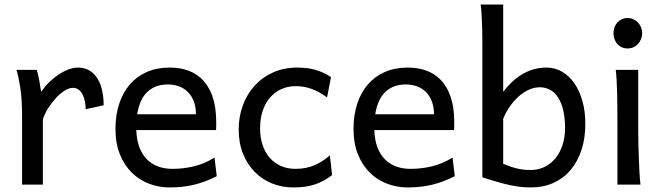

<svg xmlns="http://www.w3.org/2000/svg" viewBox="-20 -801 2882 833"><path d="M75.7 0V-300.3Q75.7 -372.6 67.6 -422.6Q59.6 -472.7 51.3 -498H139.2Q142.1 -490.2 145 -477.8Q147.9 -465.3 150.4 -451.7Q152.8 -438 154.8 -424.8L158.7 -402.8Q176.3 -428.2 197 -447.8Q217.8 -467.3 239 -480.7Q260.3 -494.1 280.5 -501Q300.8 -507.8 317.4 -507.8Q348.1 -507.8 369.4 -494.4Q390.6 -481 404.1 -458.3Q417.5 -435.5 423.6 -406Q429.7 -376.5 429.7 -344.2L351.6 -327.1Q351.6 -345.2 348.1 -362.1Q344.7 -378.9 337.9 -391.8Q331.1 -404.8 320.6 -412.4Q310.1 -419.9 295.4 -419.9Q279.8 -419.9 260.7 -408Q241.7 -396 223.4 -376.5Q205.1 -356.9 189.5 -332.5Q173.8 -308.1 166 -283.2V0Z M571.3 -236.8Q572.8 -193.8 584.7 -162.1Q596.7 -130.4 617.4 -109.6Q638.2 -88.9 666.3 -78.6Q694.3 -68.4 727.5 -68.4Q774.9 -68.4 820.3 -79.1Q865.7 -89.8 910.6 -117.2L920.4 -36.6Q894.5 -23.4 869.6 -14.2Q844.7 -4.9 819.8 1Q794.9 6.8 769.3 9.5Q743.7 12.2 715.3 12.2Q668.5 12.2 626 -4.2Q583.5 -20.5 551.3 -52.5Q519 -84.5 500 -131.8Q481 -179.2 481 -241.7Q481 -302.2 497.3 -351.3Q513.7 -400.4 543.9 -435.3Q574.2 -470.2 617.7 -489Q661.1 -507.8 715.3 -507.8Q755.4 -507.8 786.1 -498.3Q816.9 -488.8 839.4 -471.9Q861.8 -455.1 877 -432.6Q892.1 -410.2 901.1 -384.3Q910.2 -358.4 914.1 -330.3Q918 -302.2 918 -274.9V-255.9Q918 -243.7 917.5 -236.8ZM708 -434.6Q654.3 -434.6 620.1 -403.1Q585.9 -371.6 575.2 -305.2H830.1Q830.1 -336.4 821 -360.6Q812 -384.8 795.7 -401.4Q779.3 -418 756.8 -426.3Q734.4 -434.6 708 -434.6Z M1420.9 -41.5Q1402.3 -27.3 1384 -17.3Q1365.7 -7.3 1345.7 -0.7Q1325.7 5.9 1302.7 9Q1279.8 12.2 1252.4 12.2Q1203.1 12.2 1160.2 -5.1Q1117.2 -22.5 1085 -55.2Q1052.7 -87.9 1034.2 -134.3Q1015.6 -180.7 1015.6 -239.3Q1015.6 -294.4 1033.4 -343.3Q1051.3 -392.1 1084.2 -428.7Q1117.2 -465.3 1164.3 -486.6Q1211.4 -507.8 1269.5 -507.8Q1318.4 -507.8 1353.8 -496.3Q1389.2 -484.9 1416 -466.3L1398.9 -378.4Q1365.7 -402.8 1333 -415Q1300.3 -427.2 1262.2 -427.2Q1229.5 -427.2 1201.4 -414.8Q1173.3 -402.3 1152.6 -378.9Q1131.8 -355.5 1120.1 -321.3Q1108.4 -287.1 1108.4 -244.1Q1108.4 -204.6 1119.1 -172.4Q1129.9 -140.1 1149.9 -116.9Q1169.9 -93.8 1198.2 -81.1Q1226.6 -68.4 1262.2 -68.4Q1306.6 -68.4 1342.8 -83.5Q1378.9 -98.6 1411.1 -127Z M1604 -236.8Q1605.5 -193.8 1617.4 -162.1Q1629.4 -130.4 1650.1 -109.6Q1670.9 -88.9 1699 -78.6Q1727.1 -68.4 1760.3 -68.4Q1807.6 -68.4 1853 -79.1Q1898.4 -89.8 1943.4 -117.2L1953.1 -36.6Q1927.2 -23.4 1902.3 -14.2Q1877.4 -4.9 1852.5 1Q1827.6 6.8 1802 9.5Q1776.4 12.2 1748 12.2Q1701.2 12.2 1658.7 -4.2Q1616.2 -20.5 1584 -52.5Q1551.8 -84.5 1532.7 -131.8Q1513.7 -179.2 1513.7 -241.7Q1513.7 -302.2 1530 -351.3Q1546.4 -400.4 1576.7 -435.3Q1606.9 -470.2 1650.4 -489Q1693.8 -507.8 1748 -507.8Q1788.1 -507.8 1818.8 -498.3Q1849.6 -488.8 1872.1 -471.9Q1894.5 -455.1 1909.7 -432.6Q1924.8 -410.2 1933.8 -384.3Q1942.9 -358.4 1946.8 -330.3Q1950.7 -302.2 1950.7 -274.9V-255.9Q1950.7 -243.7 1950.2 -236.8ZM1740.7 -434.6Q1687 -434.6 1652.8 -403.1Q1618.7 -371.6 1607.9 -305.2H1862.8Q1862.8 -336.4 1853.8 -360.6Q1844.7 -384.8 1828.4 -401.4Q1812 -418 1789.6 -426.3Q1767.1 -434.6 1740.7 -434.6Z M2163.1 -781.2V-402.8Q2180.2 -425.3 2200.2 -444.3Q2220.2 -463.4 2243.4 -477.5Q2266.6 -491.7 2293.5 -499.8Q2320.3 -507.8 2351.1 -507.8Q2388.2 -507.8 2418.9 -489.7Q2449.7 -471.7 2472.2 -439.2Q2494.6 -406.7 2507.1 -361.8Q2519.5 -316.9 2519.5 -263.7Q2519.5 -200.7 2502.7 -149.9Q2485.8 -99.1 2455.1 -63Q2424.3 -26.9 2380.6 -7.3Q2336.9 12.2 2282.7 12.2Q2252.9 12.2 2225.1 8.1Q2197.3 3.9 2171.1 -2.7Q2145 -9.3 2120.6 -16.8Q2096.2 -24.4 2072.8 -31.7V-609.4Q2072.8 -640.6 2072 -672.1Q2071.3 -703.6 2069.8 -732.2Q2068.4 -760.7 2065.4 -781.2ZM2163.1 -90.3Q2181.2 -83 2196 -77.9Q2210.9 -72.8 2225.1 -69.6Q2239.3 -66.4 2253.2 -64.9Q2267.1 -63.5 2282.7 -63.5Q2314.9 -63.5 2342.3 -76.7Q2369.6 -89.8 2389.4 -113.8Q2409.2 -137.7 2420.4 -171.6Q2431.6 -205.6 2431.6 -246.6Q2431.6 -287.1 2424.3 -319.8Q2417 -352.5 2403.1 -375.2Q2389.2 -397.9 2368.7 -410.2Q2348.1 -422.4 2321.8 -422.4Q2298.8 -422.4 2275.9 -412.4Q2252.9 -402.3 2232.2 -384.3Q2211.4 -366.2 2193.4 -341.1Q2175.3 -315.9 2163.1 -285.6Z M2641.6 -656.7Q2641.6 -670.4 2646 -682.4Q2650.4 -694.3 2658.4 -703.4Q2666.5 -712.4 2677.7 -717.5Q2689 -722.7 2702.6 -722.7Q2716.3 -722.7 2728 -717.5Q2739.7 -712.4 2748 -703.4Q2756.3 -694.3 2761.2 -682.4Q2766.1 -670.4 2766.1 -656.7Q2766.1 -643.1 2761.2 -631.1Q2756.3 -619.1 2748 -610.1Q2739.7 -601.1 2728 -595.9Q2716.3 -590.8 2702.6 -590.8Q2689 -590.8 2677.7 -595.9Q2666.5 -601.1 2658.4 -610.1Q2650.4 -619.1 2646 -631.1Q2641.6 -643.1 2641.6 -656.7ZM2749 -231.9Q2749 -208.5 2749.8 -176.5Q2750.5 -144.5 2751.7 -111.8Q2752.9 -79.1 2754.6 -49.3Q2756.3 -19.5 2758.8 0H2658.7V-258.8Q2658.7 -294.4 2658.4 -329.1Q2658.2 -363.8 2657.5 -394.8Q2656.7 -425.8 2655.3 -452.4Q2653.8 -479 2651.4 -498H2749Z"/></svg>

Font: Andika APac
Style: Regular
Weight: 400
Designer: Victor Gaultney, Annie Olsen, Julie Remington, Don Collingsworth, Eric Hays, Becca Hirsbrunner
Foundry: SIL International
Version: Version 5.000